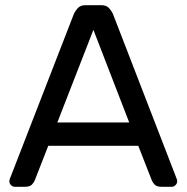

<svg xmlns="http://www.w3.org/2000/svg" viewBox="-20 -720 720 740"><path d="M16 0ZM513 -158H166L114 -25Q111 -17 103 -8.5Q95 0 75 0H38Q29 0 22.5 -6.5Q16 -13 16 -22Q16 -27 20 -36L265 -667Q270 -678 280 -689Q290 -700 310 -700H370Q390 -700 400 -689Q410 -678 415 -667L659 -36Q663 -27 663 -22Q663 -13 656.5 -6.5Q650 0 641 0H604Q584 0 576 -8.5Q568 -17 565 -25ZM201 -248H478L340 -605Z"/></svg>

Font: Rubik
Style: Regular
Weight: 400
Designer: Hubert & Fischer
Foundry: Hubert & Fischer
Version: Version 1.002; ttfautohint (v1.6)